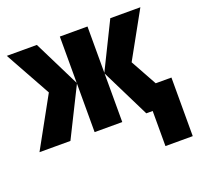

<svg xmlns="http://www.w3.org/2000/svg" viewBox="-130 -697 1085 1044"><g transform="rotate(-20 412.5 -175.0)"><path d="M638 -288 722 -136H813V203H655V0H618L479 -281V0H319V-281L179 0H0L159 -288L12 -553H186L319 -285V-553H479V-285L611 -553H785Z"/></g></svg>

Font: Noto Sans UI CondBlack
Style: Regular
Weight: 900
Width: 3
Designer: Monotype Design Team
Foundry: Monotype Imaging Inc.
Version: Version 1.001